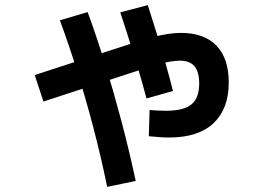

<svg xmlns="http://www.w3.org/2000/svg" viewBox="-20 -660 1040 747"><path d="M638 -125Q621 -125 600.5 -126.5Q580 -128 559 -130L562 -232Q576 -231 593 -230Q610 -229 625 -229Q695 -229 725 -254Q755 -279 755 -334Q755 -381 736.5 -402.5Q718 -424 680 -424Q664 -424 642.5 -420.5Q621 -417 591.5 -408.5Q562 -400 519 -386L149 -265L115 -368L486 -489Q537 -506 572 -515Q607 -524 633.5 -528Q660 -532 684 -532Q774 -532 822 -482.5Q870 -433 870 -339Q870 -237 811 -181Q752 -125 638 -125ZM397 67Q373 -50 343.5 -162.5Q314 -275 281 -380.5Q248 -486 213 -581L321 -613Q357 -515 390 -407.5Q423 -300 453 -186.5Q483 -73 508 44ZM550 -277Q533 -342 507 -426.5Q481 -511 448 -612L555 -640Q572 -588 589.5 -530.5Q607 -473 623.5 -415.5Q640 -358 653 -306Z"/></svg>

Font: M PLUS 2 SemiBold
Style: Regular
Weight: 600
Designer: Coji Morishita
Foundry: UNDERFOREST DESIGN
Version: Version 1.001